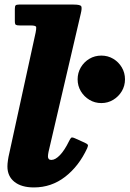

<svg xmlns="http://www.w3.org/2000/svg" viewBox="-20 -800 568 841"><path d="M320 -452.5Q320 -424 334 -400.5Q348 -377 371.5 -362.8Q395 -348.5 424 -348.5Q452.5 -348.5 476 -362.8Q499.5 -377 513.5 -400.5Q527.5 -424 527.5 -452.5Q527.5 -481 513.5 -504.8Q499.5 -528.5 476 -542.5Q452.5 -556.5 424 -556.5Q395 -556.5 371.5 -542.5Q348 -528.5 334 -504.8Q320 -481 320 -452.5ZM334 -741Q339.5 -763.5 336.2 -771.8Q333 -780 302.5 -780H63Q51.5 -780 48.2 -776.2Q45 -772.5 45 -760.5V-707.5Q45 -694 49.5 -691.2Q54 -688.5 67.5 -688.5H114.5Q137.5 -688.5 138.5 -681.2Q139.5 -674 136 -657L20 -125.5Q17 -113.5 14.8 -98Q12.5 -82.5 12.5 -71Q12.5 -28 43.2 -3.5Q74 21 128.5 21Q205 21 265.2 -25.5Q325.5 -72 362 -151Q367 -162.5 364.5 -166.2Q362 -170 351 -175L310 -193.5Q296 -200 292 -196.8Q288 -193.5 282 -181Q263 -142 242.8 -120.8Q222.5 -99.5 205 -99.5Q190 -99.5 190 -115Q190 -119 190.8 -124.5Q191.5 -130 192.5 -134.5Z"/></svg>

Font: Besley ExtraBold
Style: Italic
Weight: 800
Italic angle: -13°
Designer: Owen Earl
Foundry: indestructible type*
Version: Version 2.001